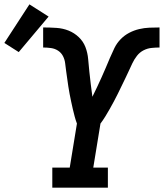

<svg xmlns="http://www.w3.org/2000/svg" viewBox="-115 -861 752 881"><path d="M125 0V-92H205L238 -294Q232 -310 227.5 -327Q223 -344 219 -361Q215 -378 211.5 -395Q208 -412 204.5 -429.5Q201 -447 198.5 -464.5Q196 -482 193.5 -499.5Q191 -517 188.5 -535Q186 -553 184 -570.5Q182 -588 174 -603.5Q166 -619 151.5 -628.5Q137 -638 119 -640.5Q101 -643 83 -643V-735H85Q114 -735 144 -733Q174 -731 200 -720.5Q226 -710 246.5 -690.5Q267 -671 277 -645Q287 -619 289.5 -590Q292 -561 295 -532Q298 -503 301.5 -474.5Q305 -446 309 -417Q320 -439 330.5 -461.5Q341 -484 351 -506Q361 -528 370.5 -550.5Q380 -573 389.5 -595.5Q399 -618 410 -640.5Q421 -663 438.5 -681Q456 -699 478 -710.5Q500 -722 523.5 -727.5Q547 -733 570.5 -734Q594 -735 617 -735V-643Q599 -643 580 -641Q561 -639 543.5 -630Q526 -621 513.5 -605Q501 -589 492.5 -571Q484 -553 476 -535.5Q468 -518 459.5 -500.5Q451 -483 442.5 -465.5Q434 -448 425.5 -430.5Q417 -413 407.5 -395.5Q398 -378 388.5 -361Q379 -344 368.5 -327Q358 -310 346 -294L313 -92H380V0ZM-29 -622 -95 -664 20 -841 108 -785Z"/></svg>

Font: Iosevka Curly Slab SmBdEx
Style: Italic
Weight: 600
Width: 7
Italic angle: -9°
Monospace: yes
Designer: Belleve Invis
Foundry: Belleve Invis
Version: Version 11.1.0; ttfautohint (v1.8.3)